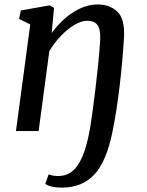

<svg xmlns="http://www.w3.org/2000/svg" viewBox="-20 -587 660 860"><path d="M211.5 -439Q235.5 -472.5 268 -501.8Q300.5 -531 338.5 -549Q376.5 -567 418 -567Q471.5 -567 505.5 -535Q539.5 -503 535.5 -420Q529 -312.5 515.8 -201Q502.5 -89.5 484.5 0Q457 137 402.2 195.2Q347.5 253.5 256 253.5Q232 253.5 211.5 248.8Q191 244 183 235.5L198 194Q206 198 219 199.8Q232 201.5 238.5 201.5Q284.5 201.5 312.8 171.8Q341 142 357.5 92.5Q374 43 384 -16.5Q387 -34.5 393.2 -78.2Q399.5 -122 406.5 -180Q413.5 -238 419.8 -299Q426 -360 429 -412Q430.5 -455 416.8 -474.5Q403 -494 370.5 -494Q345.5 -494 315.2 -476.5Q285 -459 255 -428.5Q225 -398 201 -358.5L153 0H51.5L115.5 -477.5L65.5 -502L73 -540L202 -563L222 -552Z"/></svg>

Font: Merriweather
Style: Italic
Weight: 400
Italic angle: -7.8°
Designer: Eben Sorkin
Foundry: Eben Sorkin
Version: Version 2.100